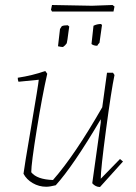

<svg xmlns="http://www.w3.org/2000/svg" viewBox="-20 -741 542 768"><path d="M188 -695 184 -702 188 -721Q329 -718 348 -718L430 -721L438 -715L434 -695ZM346 -565Q351 -608 354 -638Q368 -645 384 -645L388 -641Q378 -571 378 -570Q372 -564 369 -558Q354 -558 346 -565ZM212 -556 220 -625Q220 -626 227 -636Q234 -640 251 -640L257 -635Q256 -631 254 -614Q252 -597 250 -584Q248 -571 247 -568Q241 -559 232 -553Q224 -553 212 -556ZM165 6Q136 6 111 -8.5Q86 -23 74 -46Q76 -66 105 -236Q134 -406 135 -422L54 -414Q51 -420 51 -430Q110 -439 161 -457L169 -446Q149 -359 127 -222.5Q105 -86 105 -52Q128 -23 192 -21Q279 -120 389 -312L408 -450H432L438 -441Q425 -379 404 -221.5Q383 -64 383 -26L460 -105L472 -95L380 7Q362 7 349 -8L383 -251V-264Q272 -76 203 0Q179 6 165 6Z"/></svg>

Font: Albura ExtraLight
Style: Italic
Weight: 156
Italic angle: -7°
Designer: Mercedes Jáuregui
Foundry: Omnibus-Type Team
Version: Version 1.000